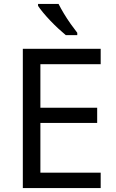

<svg xmlns="http://www.w3.org/2000/svg" viewBox="-20 -964 596 984"><path d="M496 0H97V-714H496V-635H187V-412H478V-334H187V-79H496ZM280 -944Q291 -922 307.5 -894.5Q324 -867 342.5 -841Q361 -815 376 -796V-784H317Q300 -798 279 -817.5Q258 -837 237.5 -858.5Q217 -880 200.5 -900Q184 -920 175 -934V-944Z"/></svg>

Font: Noto Sans Cham
Style: Regular
Weight: 400
Designer: Monotype Design Team
Foundry: Monotype Imaging Inc.
Version: Version 2.002